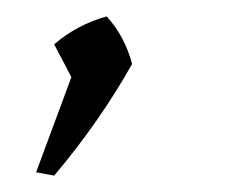

<svg xmlns="http://www.w3.org/2000/svg" viewBox="-20 -114 290 234"><path d="M24 96 67 -20 46 -60Q74 -84 110 -94Q132 -70 141 -36Q101 35 46 100Z"/></svg>

Font: Piazzolla SC Light
Style: Italic
Weight: 300
Italic angle: -11.3°
Designer: Juan Pablo del Peral
Foundry: Huerta Tipografica
Version: Version 1.330